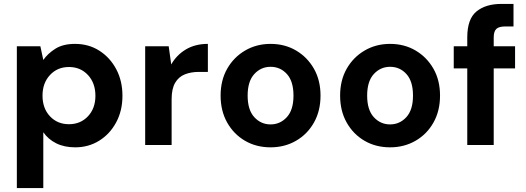

<svg xmlns="http://www.w3.org/2000/svg" viewBox="-20 -740 2687 980"><path d="M66 220V-504H186L201 -434Q224 -467 263 -491.5Q302 -516 363 -516Q433 -516 487.5 -481Q542 -446 573.5 -386.5Q605 -327 605 -251Q605 -175 573 -115.5Q541 -56 486.5 -22Q432 12 364 12Q308 12 267 -8.5Q226 -29 201 -65V220ZM332 -106Q391 -106 429 -146.5Q467 -187 467 -251Q467 -316 429 -357Q391 -398 332 -398Q273 -398 235 -357Q197 -316 197 -252Q197 -187 235 -146.5Q273 -106 332 -106Z M721 0V-504H841L854 -411Q881 -459 928.5 -487.5Q976 -516 1041 -516V-373H995Q955 -373 923.5 -360.5Q892 -348 874 -317.5Q856 -287 856 -233V0Z M1361 12Q1288 12 1230.5 -21.5Q1173 -55 1139.5 -114.5Q1106 -174 1106 -252Q1106 -330 1139.5 -389Q1173 -448 1231 -482Q1289 -516 1361 -516Q1434 -516 1491.5 -482Q1549 -448 1582.5 -389Q1616 -330 1616 -252Q1616 -174 1582.5 -114.5Q1549 -55 1491 -21.5Q1433 12 1361 12ZM1361 -105Q1410 -105 1444 -142Q1478 -179 1478 -252Q1478 -325 1444.5 -362Q1411 -399 1361 -399Q1312 -399 1278 -362Q1244 -325 1244 -252Q1244 -179 1278 -142Q1312 -105 1361 -105Z M1971 12Q1898 12 1840.5 -21.5Q1783 -55 1749.5 -114.5Q1716 -174 1716 -252Q1716 -330 1749.5 -389Q1783 -448 1841 -482Q1899 -516 1971 -516Q2044 -516 2101.5 -482Q2159 -448 2192.5 -389Q2226 -330 2226 -252Q2226 -174 2192.5 -114.5Q2159 -55 2101 -21.5Q2043 12 1971 12ZM1971 -105Q2020 -105 2054 -142Q2088 -179 2088 -252Q2088 -325 2054.5 -362Q2021 -399 1971 -399Q1922 -399 1888 -362Q1854 -325 1854 -252Q1854 -179 1888 -142Q1922 -105 1971 -105Z M2365 0V-391H2296V-504H2365V-549Q2365 -643 2412 -681.5Q2459 -720 2539 -720H2601V-605H2559Q2527 -605 2513.5 -592.5Q2500 -580 2500 -549V-504H2609V-391H2500V0Z"/></svg>

Font: DM Sans
Style: Bold
Weight: 700
Designer: Colophon Foundry, Jonny Pinhorn
Foundry: Colophon Foundry
Version: Version 4.004; ttfautohint (v1.8.4.7-5d5b)